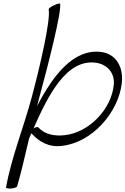

<svg xmlns="http://www.w3.org/2000/svg" viewBox="-20 -838 724 1108"><path d="M261 -784C273 -721 210 -452 164 -280C118 -106 46 69 15 243C13 248 26 251 44 250C62 248 78 243 79 237C97 177 122 72 148 -39C153 -49 157 -59 161 -68H162C205 -20 262 13 336 4C508 -14 663 -185 683 -359C693 -450 651 -526 565 -538C406 -558 289 -408 194 -226C199 -244 203 -263 208 -280C258 -463 336 -770 327 -816C327 -820 311 -817 293 -808C274 -800 260 -789 261 -784ZM203 -101C198 -108 184 -105 173 -96C261 -296 366 -498 533 -476C598 -467 642 -418 637 -352C625 -210 496 -74 354 -58C294 -51 238 -63 203 -101Z"/></svg>

Font: Nupuram ExtraLight Oblique
Style: Regular
Weight: 200
Designer: Santhosh Thottingal (santhosh.thottingal@gmail.com)
Foundry: SMC
Version: Version 1.000